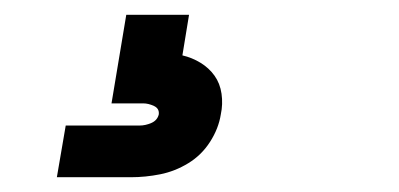

<svg xmlns="http://www.w3.org/2000/svg" viewBox="-20 -20 540 260"><path d="M57 220 69 150H169Q177 150 185 146.5Q193 143 195 135Q196 127 188.5 123.5Q181 120 174 120H131L151 0H236L227 55Q240 58 251.5 65Q263 72 270.5 82.5Q278 93 280 107Q282 121 279 135Q276 154 264.5 172Q253 190 235 201Q217 212 197 216Q177 220 157 220Z"/></svg>

Font: Iosevka Curly Heavy Oblique
Style: Regular
Weight: 900
Italic angle: -9°
Monospace: yes
Designer: Belleve Invis
Foundry: Belleve Invis
Version: Version 11.1.0; ttfautohint (v1.8.3)